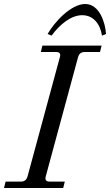

<svg xmlns="http://www.w3.org/2000/svg" viewBox="-30 -940 550 960"><path d="M208 -770 228 -762C269 -818 325 -864 381 -864C437 -864 471 -820 480 -762L500 -770C497 -825 468 -920 396 -920C324 -920 240 -827 208 -770ZM-10 0H286L294 -32H218C200 -32 194 -41 199 -59L360 -653C365 -672 376 -680 394 -680H470L478 -712H182L174 -680H250C268 -680 275 -672 269 -653L108 -59C103 -41 93 -32 74 -32H-2Z"/></svg>

Font: Old Standard
Style: Italic
Weight: 400
Italic angle: -15.2°
Designer: Alexey Kryukov <alexios@thessalonica.org.ru>
Version: Version 2.0